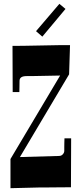

<svg xmlns="http://www.w3.org/2000/svg" viewBox="-20 -988 430 1012"><path d="M83 -562 82.5 -525.4Q82 -514.6 82 -502.9H46.9L45.9 -746.1Q76.7 -746.1 105.5 -746.6L291 -750H349.1L344.2 -596.2L85 -160.2L291 -166Q303.2 -166 311 -174.6Q318.8 -183.1 318.8 -192.9V-212.9Q318.8 -223.6 319.1 -234.9Q319.3 -246.1 319.8 -258.8H355L354 -1Q317.4 -0.5 286.1 -0.5L232.4 0Q213.4 0 193.8 0Q177.7 0 35.2 3.9V-149.9L296.9 -589.8Q163.6 -586.9 143.6 -586.9H120.1Q83 -586.9 83 -562ZM325.2 -940.9 203.1 -794.9 169.9 -823.7 293 -967.8Z"/></svg>

Font: Smokum
Style: Regular
Weight: 400
Designer: Astigmatic (AOETI)
Foundry: Astigmatic (AOETI)
Version: Version 1.001